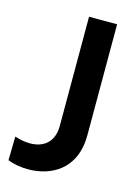

<svg xmlns="http://www.w3.org/2000/svg" viewBox="-109 -762 599 826"><g transform="rotate(15 190.5 -349.0)"><path d="M99 2C197 2 308 -50 308 -206V-700H183V-214C183 -140 137 -108 78 -108C57 -108 34 -112 10 -120L8 -14C33 -4 66 2 99 2Z"/></g></svg>

Font: Chess Sans SemiBold
Style: Regular
Weight: 600
Designer: Wolf Bōese
Foundry: Wolf Bōese
Version: Version 7.223;Glyphs 3.3 (3306)